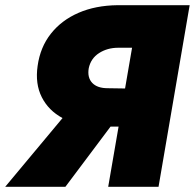

<svg xmlns="http://www.w3.org/2000/svg" viewBox="-52 -720 751 740"><path d="M679 -700 559 0H365L405 -232H374L200 0H-32L189 -265Q135 -294 109 -345.5Q83 -397 93 -466Q103 -538 144 -590Q185 -642 250.5 -670.5Q316 -699 401 -700ZM363 -380 430 -379 457 -536H404Q362 -536 330 -515.5Q298 -495 290 -457Q284 -421 303.5 -400.5Q323 -380 363 -380Z"/></svg>

Font: Jost* Heavy
Style: Italic
Weight: 800
Italic angle: -10°
Version: Version 3.7